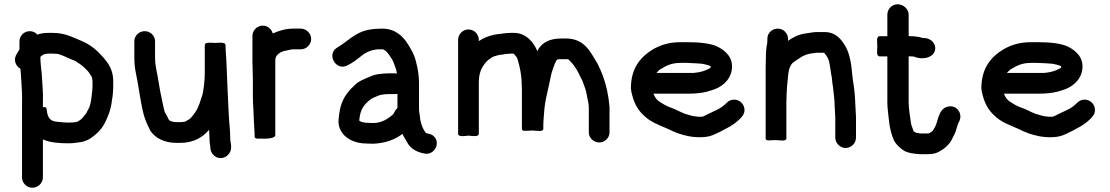

<svg xmlns="http://www.w3.org/2000/svg" viewBox="-20 -649 5196 899"><path d="M510.1 -240.2V-269.3C510.1 -335.3 472.7 -371.3 440 -405.4C417.9 -426.9 391.8 -445.1 361.7 -457.5C322.3 -472.8 287.4 -495 227.5 -495H205C187.3 -495 170.2 -492.7 155 -486.8C146.3 -496.8 134 -503 119.6 -503C93 -503 71.1 -481.6 71.1 -455.5V-417.7C67.1 -411.9 63 -405.1 60 -399.3L54.9 -390.4C42.4 -364.1 55.8 -338.2 75.6 -327.4C76.7 -318.1 77.6 -307.7 78.1 -297.6C80 -253.2 85.3 -209.8 83.1 -166.3L83.1 -166.1V181.5C83.1 208.1 105 230 131.6 230C158.3 230 180.9 208.1 180.9 181.5V3.9C213.8 18.5 254.8 22 301.6 22C312 22 322.3 21.3 332.8 19.9L361 15.9C374.7 13 386.8 8.8 396.5 2.9C426.1 -14.3 457.9 -43.6 473.5 -78.9C487.8 -107 500 -140 504.1 -179.1L507.1 -197.5C508.4 -211.4 510.1 -224.8 510.1 -240.2ZM413.1 -268.5V-239.8C413.1 -230.8 411.4 -219.3 410.2 -210.1L408.2 -191.9C405.8 -172 401.3 -149.4 393.2 -136.5C385.2 -123.8 386.1 -119 375.7 -108.6C363 -92.2 360.4 -89.8 343.7 -79.8C335.4 -76.3 316.8 -75 301.6 -75C288.8 -75 268.2 -76.5 257.6 -77.8L240.5 -79.7C216.1 -83.3 206.3 -96.6 201.1 -119.7L199 -133.2C198.4 -135.3 198 -137.4 198 -138.5C198 -150.7 180.9 -147.1 180.9 -147.1V-167.1C183.1 -213.2 177.6 -256.9 175.5 -302.4C173 -330.4 169.1 -354.1 169.1 -380.3V-381.5L168.7 -382.7C175.5 -388.8 185.9 -396.1 191 -396.1H192.2C196.6 -397.2 201.4 -398 205 -398H227.5C233 -398 239.1 -397.6 245.3 -397H245.8C248.3 -397 251.4 -396.5 255 -395.5C275.7 -389.3 298.4 -377 318.7 -369C323.2 -367.2 327.4 -366.2 331.5 -363.8C342.9 -357 359.1 -346.6 369.8 -337.1L390.9 -316.4C397.4 -308.8 399.8 -305 401.1 -302.1C406.4 -295.7 412.1 -286.6 412.1 -278V-277.3C412.7 -274.5 413.1 -271.4 413.1 -268.5Z M1058 0.5C1058 -46.2 1053.6 -62.4 1051 -114.9C1046.8 -198.2 1043.2 -281.7 1040 -362.8C1039 -388.7 1036 -412.6 1036 -434.5V-437.5C1036 -454.4 997.1 -448 987.6 -448C966.7 -448.5 938.8 -453.1 938.8 -437.5V-305.5C938.8 -271.7 934.1 -239.3 929.2 -209.8C928.7 -207.2 914.9 -165.1 914.6 -165.2L903.9 -139.5C895.8 -124.5 888.5 -114.5 878 -102C869.8 -91.3 860.5 -87.1 846.7 -79.4C843.3 -78.6 829.2 -77 824.2 -77H807C796.2 -77 795.4 -78 780.4 -81.5C771.1 -85.1 771.2 -86.9 764.9 -99.7C757 -116.3 751.5 -119.5 748.2 -135.8C743.6 -157.8 734.8 -196.6 730.5 -219.7L722.9 -263C717.3 -306.3 706 -335.2 706 -379.8V-456.1C706 -481.9 684.1 -503 657.5 -503C630.9 -503 609 -481.8 609 -455.9V-379.1C609 -353.7 611 -334.1 615.1 -312.5C628.8 -250.7 636.4 -176.3 652.2 -115.1C653.5 -107.8 664.8 -77.4 664.8 -77.4C670.4 -66.4 677.8 -47.9 684 -37.1C705.2 -3.7 749 20 805.9 20H824.2C886.4 20 930.9 -6.9 958.7 -41.3C959.7 -27.3 961 -13.8 961 -0.5C961 9.8 961.7 19 963.1 26.8L965 38.1V45.9C966.6 59.2 972.2 70.5 982 79.1C1016.4 109.3 1064.3 78.3 1062 39.3V31.1C1060.9 19.7 1058 10.5 1058 0.5Z M1172 -26V-10.5C1172 3.4 1191.5 0 1200 0C1205.3 0 1269 4 1269 -16.5V-372C1270.7 -376.9 1270.5 -378.5 1270.7 -378.4C1275.6 -395.5 1296.7 -408.8 1319.6 -412.1C1332.7 -414 1339.4 -418 1353.5 -418H1388.5C1414.3 -418 1437 -440.3 1437 -466.5C1437 -492.7 1414.4 -515 1388.5 -515H1353.5C1315.7 -515 1286.1 -504.8 1257.2 -492.4C1251.2 -512.6 1233.6 -529 1210.5 -529C1183.9 -529 1162 -507.1 1162 -480.5V-357.5C1162 -329.7 1164 -304.2 1164 -275.5V-194.5C1164 -184.3 1164.3 -172.9 1165 -160.1L1167 -126C1167.7 -116.7 1168 -108 1168 -99.5C1168 -86.3 1171 -51.2 1171 -41.5V-40.9C1171.6 -37.1 1172 -32.5 1172 -26Z M1700.4 -74H1700C1683.9 -74 1668.6 -78.4 1662.2 -84C1662.2 -84.3 1662.2 -84.6 1662.2 -84.9C1662.2 -85.6 1662.4 -88 1662.7 -91.4C1667.6 -138.4 1684.7 -159.6 1714.9 -183.8C1722.6 -189.9 1741.4 -196.4 1754.5 -202.5C1764 -205.9 1785.4 -208.5 1799 -208.5H1828.8C1833.2 -208.5 1835.1 -208.6 1841 -209.9V-143.2C1836.1 -139.1 1831.8 -134.1 1829 -128.5L1823.7 -118.2C1822.8 -116.5 1821.6 -114.9 1818.7 -111.5C1795.2 -92.9 1768.9 -73 1726.6 -73C1717.5 -73 1708.7 -73.3 1700.4 -74ZM1864.4 -22.2C1870.7 -7.5 1879.5 4.7 1886.6 17.9C1903 48.6 1934.9 65.4 1973.7 71L1974 71C2014.3 73.4 2042.3 23 2013.5 -8.6C2000.8 -22.5 1989.9 -21 1974.2 -26.1C1960.5 -43.5 1954.1 -61.3 1947.8 -88.6L1945.9 -105.7C1944.5 -118.5 1941.9 -126.5 1941.9 -139V-261.6C1941.9 -302.6 1934.6 -333.6 1926.7 -364.4C1919.2 -396.3 1904 -418.8 1890 -442.2C1867.5 -478.2 1831.6 -515 1769.2 -515C1746.5 -515 1728.1 -513.6 1708.1 -509.9C1641.3 -497.9 1605.8 -453.2 1561.8 -428.1C1505.2 -397.9 1551.9 -313.6 1606.8 -342.8C1631.9 -355.3 1647.7 -367.9 1669 -384.8C1689.3 -401.8 1712.7 -414.2 1747.3 -418H1773.2C1784.5 -414.1 1793.1 -404.5 1801.7 -392.4C1809.5 -379.8 1816.6 -372.2 1821.2 -360C1828.3 -341.2 1836 -325.5 1838.4 -304.6C1836.9 -304.9 1831.8 -305.5 1828.8 -305.5H1799C1779.9 -305.5 1754.1 -302.7 1738.5 -299.4C1716.6 -294 1703.3 -285.4 1685.1 -278.5C1669.9 -272.2 1656.6 -264.3 1645.3 -254.6L1623 -232.8C1593 -200.9 1574.9 -167.8 1568 -113.4C1563.1 -81 1563.2 -60.7 1575.7 -37.7C1594.3 -1.3 1639.8 23 1695.5 23C1706.3 23.7 1716.9 24 1727.7 24H1727.9L1728.1 24C1785.9 21 1829.3 4.8 1864.4 -22.2Z M2423.7 -231.5V-46.2C2423.7 -33.6 2441 -36.7 2445.3 -36.7C2461.5 -36.7 2473.3 -38.2 2473.3 -38C2494.5 -36.5 2523.9 -30.7 2523.9 -46.2V-55.8C2523.9 -84.6 2527 -110.8 2529.1 -139.3C2531.4 -169.8 2541.4 -209.1 2547.5 -237.7C2553.7 -262.2 2559.7 -303.2 2567.9 -323.6C2574.7 -341.1 2578.9 -359 2589.2 -370.5L2598.4 -371.9H2640.2C2658.7 -356.6 2675.8 -332 2688.7 -307.9C2695.3 -290 2704.2 -280.4 2710.2 -262.1C2717.7 -240.8 2721.7 -233.1 2726.1 -211.8L2730.1 -190.6C2733.5 -172.6 2737 -161.7 2737 -143.7V-28.8C2737 -3.2 2759.8 18 2786 18C2812.3 18 2834 -3.6 2834 -29.1V-148C2829.2 -203.6 2818.8 -250.6 2802.5 -295L2792.5 -319.4C2787.4 -331.7 2781.7 -341.8 2777.2 -352.2C2746 -400.7 2720.5 -468.8 2629.8 -468.8H2610.2C2556.8 -468.8 2524 -453.3 2502.2 -421.4L2495.9 -409.6C2479.9 -449.9 2443.2 -495 2387 -495H2372.6C2352.1 -495 2335.5 -491.8 2318 -490C2279.5 -485.8 2248.7 -474.3 2222 -456.5V-462.5C2222 -489.1 2200.1 -511 2173.5 -511C2146.9 -511 2125 -489.1 2125 -462.5V-23.5C2125 -5.9 2156.9 -12.4 2173.5 -14C2193.5 -12.1 2222 -6.7 2222 -23.5V-265.5C2222 -293 2228 -317.1 2238.9 -334.6C2249.8 -352.5 2260.1 -366 2277.6 -376.2L2289 -383.6C2301.6 -386.9 2316.1 -393 2329.2 -393H2329.9C2343.1 -395.3 2348.2 -397 2360.2 -397H2360.8C2364.7 -397.6 2368.7 -398 2372.6 -398H2384.8C2384.9 -397.9 2387.4 -395.2 2389.3 -393C2401.3 -379.2 2399 -383.6 2404.4 -368.4C2414.1 -335.3 2422.7 -295.8 2422.7 -254.7V-254.3C2423.4 -248 2423.7 -240.5 2423.7 -231.5Z M3073.5 -325.6C3100.7 -341.8 3123.9 -354.5 3166.3 -354.5H3195.8C3207.7 -354.5 3257.7 -351.6 3266.5 -350.6C3269.3 -350.3 3307 -342.8 3307 -338.2L3308.1 -336.2V-335C3308.1 -333.6 3306.3 -331.2 3303.3 -329.3C3281.5 -317.1 3261.4 -310.8 3228.1 -307.5L3053.4 -307.5C3054.5 -309 3072.6 -327 3073.5 -325.6ZM3072.3 -170.4C3057.7 -177.4 3047.4 -191.2 3039.3 -210.5H3206.3C3236.2 -210.5 3266.9 -213.6 3290.8 -219.8L3309.8 -225.8C3355.9 -237.9 3396.6 -269.9 3405.9 -318.7C3416.5 -379.5 3376.6 -411 3341.8 -429.6C3307.3 -447.2 3249.6 -451.5 3195.8 -451.5H3166.3C3113.2 -451.5 3075.1 -438.7 3039.8 -419.5C2979.5 -383.4 2934 -330.7 2934 -235V-234.7L2934 -234.5C2934.7 -224.4 2937.3 -212.4 2941.3 -199C2951.2 -161.2 2969.3 -131.3 2994.3 -108.6C3026.3 -76.6 3064.9 -64.3 3108 -45.2L3131.1 -34.3C3144.7 -27.9 3161.7 -22 3176.8 -17.8L3193.8 -13.7C3228.5 -4.8 3283.5 -2.2 3317 -16.1C3345.8 -28 3372.9 -43.1 3399.2 -57.5C3415.5 -67 3432.2 -80.1 3444.8 -92.7C3454.4 -102.3 3466 -114.6 3466 -134C3466 -160.6 3444.1 -182.5 3417.5 -182.5C3404.3 -182.5 3392.5 -177.6 3383.2 -168.3C3368.8 -153.9 3353 -141.4 3332.6 -132.8L3292.4 -113.7C3282.3 -108.9 3276.5 -104.8 3267.5 -102.5H3248.8C3236 -103.7 3234 -104.4 3221.8 -106.3L3204.3 -111.2C3199.5 -112.5 3194 -114.1 3187.7 -116.1C3171.4 -121.3 3140 -139.7 3118.2 -146.1C3101.5 -152 3086.6 -160.7 3072.3 -170.4Z M3889 -137.5C3889 -125.6 3891 -110.5 3891 -99.9V-4.5C3891 21.3 3913.3 44 3939.5 44C3965.7 44 3988 21.4 3988 -4.5V-100.6C3988 -112.9 3986 -128 3986 -138.4C3986 -145.8 3985.8 -151.4 3985 -159.2C3985 -165.1 3984.7 -170.8 3984 -177.7C3984 -182.8 3983.6 -190.3 3983 -197.3L3981 -218.7C3978.6 -246.2 3973.4 -268.9 3971 -295.3C3966.1 -352.4 3958.2 -407.2 3929.7 -446.3C3912.9 -471.7 3887.1 -499 3841.3 -499H3806.5C3787.7 -499 3770.5 -494.5 3755.4 -492.9C3719.3 -488.5 3693.6 -474.4 3670 -458V-466.5C3670 -493.1 3648.1 -515 3621.5 -515C3594.9 -515 3573 -493.8 3573 -467.9V-457.2C3573 -452.3 3572.7 -448.5 3572.1 -446C3567.5 -423.3 3566 -403.2 3566 -372.8C3565.3 -359.1 3565 -345.6 3565 -331.9V-1.5C3565 12.1 3583.5 7.8 3588.2 7.8C3594.9 7.8 3603 7.5 3613.5 7C3633.8 8 3662 14 3662 -1.5V-164.4C3662 -188.2 3663.6 -220.6 3665 -241.8C3671.3 -292 3668 -335.6 3694 -356.4C3717.4 -372.5 3741.3 -392.1 3771 -397.3L3794.8 -401.1C3798.6 -401.7 3802.3 -402 3805.4 -402H3838.7C3851 -388.1 3861 -372.3 3863.7 -353.4C3866.3 -335.1 3870.1 -319.3 3872.1 -299.9C3876.4 -285.2 3875.8 -262.7 3880.1 -243.2L3882 -226.3C3884.8 -202.6 3888 -178.4 3888 -153.9V-153.4C3888.6 -148.5 3889 -143.2 3889 -137.5Z M4258.1 -384.3H4258.5C4258.6 -384.3 4258.7 -384.3 4259.2 -384.1C4287.5 -371.6 4325.7 -373.4 4346.3 -393C4367 -413.8 4360.9 -442.8 4341.5 -458.7C4331.2 -466.9 4318.7 -471.8 4301.4 -470.9C4285.5 -476.5 4261.7 -479.7 4240.7 -479.7H4234.6V-580.5C4234.6 -607.1 4209.2 -629 4182.8 -629C4156.5 -629 4134.8 -606.8 4134.8 -580.5V-479.6H4098.3C4082.7 -479.6 4087.3 -452.9 4087.8 -432.3C4087.3 -411.7 4082.7 -385 4098.3 -385H4134.8V-170C4134.8 -141.4 4139.7 -113.4 4141.9 -88.4C4145.5 -52.8 4153 -19.8 4165.5 7.6C4174.5 26.9 4197 47.5 4215.4 58C4236 68.8 4261.4 70.7 4287 73H4325.1C4353 73 4371 66.5 4387.3 54.9C4402.5 46.4 4418.2 32 4428.4 18C4436.3 7.4 4441 -5.6 4446.8 -15.8C4458.2 -35.6 4461.1 -62.7 4470.9 -79.9C4490.4 -116.5 4458.9 -162.7 4414.1 -148.7C4374.1 -136.2 4372.9 -84.4 4359.7 -58C4352.8 -46.7 4350.5 -38.2 4343.5 -33.5C4337.6 -29.6 4331.7 -24 4325.1 -24H4289.5C4275 -26.8 4268.1 -25.9 4257.8 -34.4C4254.8 -41.5 4249.9 -56.5 4246.6 -66L4244.5 -79C4240.9 -108 4234.6 -139.2 4234.6 -170.6V-385.3H4240.7C4243.8 -385.3 4250.2 -384.9 4258.1 -384.3Z M4714.5 -325.6C4741.7 -341.8 4764.9 -354.5 4807.3 -354.5H4836.8C4848.7 -354.5 4898.7 -351.6 4907.5 -350.6C4910.3 -350.3 4948 -342.8 4948 -338.2L4949.1 -336.2V-335C4949.1 -333.6 4947.3 -331.2 4944.3 -329.3C4922.5 -317.1 4902.4 -310.8 4869.1 -307.5L4694.4 -307.5C4695.5 -309 4713.6 -327 4714.5 -325.6ZM4713.3 -170.4C4698.7 -177.4 4688.4 -191.2 4680.3 -210.5H4847.3C4877.2 -210.5 4907.9 -213.6 4931.8 -219.8L4950.8 -225.8C4996.9 -237.9 5037.6 -269.9 5046.9 -318.7C5057.5 -379.5 5017.6 -411 4982.8 -429.6C4948.3 -447.2 4890.6 -451.5 4836.8 -451.5H4807.3C4754.2 -451.5 4716.1 -438.7 4680.8 -419.5C4620.5 -383.4 4575 -330.7 4575 -235V-234.7L4575 -234.5C4575.7 -224.4 4578.3 -212.4 4582.3 -199C4592.2 -161.2 4610.3 -131.3 4635.3 -108.6C4667.3 -76.6 4705.9 -64.3 4749 -45.2L4772.1 -34.3C4785.7 -27.9 4802.7 -22 4817.8 -17.8L4834.8 -13.7C4869.5 -4.8 4924.5 -2.2 4958 -16.1C4986.8 -28 5013.9 -43.1 5040.2 -57.5C5056.5 -67 5073.2 -80.1 5085.8 -92.7C5095.4 -102.3 5107 -114.6 5107 -134C5107 -160.6 5085.1 -182.5 5058.5 -182.5C5045.3 -182.5 5033.5 -177.6 5024.2 -168.3C5009.8 -153.9 4994 -141.4 4973.6 -132.8L4933.4 -113.7C4923.3 -108.9 4917.5 -104.8 4908.5 -102.5H4889.8C4877 -103.7 4875 -104.4 4862.8 -106.3L4845.3 -111.2C4840.5 -112.5 4835 -114.1 4828.7 -116.1C4812.4 -121.3 4781 -139.7 4759.2 -146.1C4742.5 -152 4727.6 -160.7 4713.3 -170.4Z"/></svg>

Font: HoneyBee
Style: Blk
Weight: 700
Foundry: Cannot Into Space Fonts
Version: Version 0.89